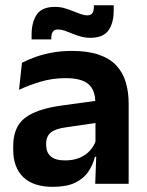

<svg xmlns="http://www.w3.org/2000/svg" viewBox="-20 -695 556 726"><path d="M340 0 344.5 -120 341 -131V-284.5L340.5 -306.5Q340.5 -354.5 314.2 -377Q288 -399.5 228.5 -399.5Q178 -399.5 133.8 -386.2Q89.5 -373 52 -355.5L63 -457.5Q85 -469 113.2 -479.2Q141.5 -489.5 176.5 -496Q211.5 -502.5 252 -502.5Q312 -502.5 353.5 -488.2Q395 -474 419.8 -447.5Q444.5 -421 455.5 -384.2Q466.5 -347.5 466.5 -303V0ZM179.5 11.5Q106.5 11.5 68.2 -25Q30 -61.5 30 -129V-143Q30 -214.5 74 -248.8Q118 -283 213.5 -296L352.5 -315L360 -232.5L232 -214Q190 -208.5 172.2 -194Q154.5 -179.5 154.5 -151.5V-146.5Q154.5 -119 171.8 -103.8Q189 -88.5 226 -88.5Q259 -88.5 282.5 -99Q306 -109.5 321.2 -126.8Q336.5 -144 343 -165.5L361 -102H339Q331 -70.5 313.2 -44.8Q295.5 -19 263.5 -3.8Q231.5 11.5 179.5 11.5ZM321.5 -552Q303.5 -552 286.8 -556.5Q270 -561 254.5 -567.5Q239 -574 225 -578.8Q211 -583.5 199.5 -583.5Q185.5 -583.5 179.8 -575.2Q174 -567 174 -550.5V-546H99.5V-564Q99.5 -611.5 119.2 -640.2Q139 -669 188 -669Q207 -669 224 -664Q241 -659 256.2 -652.8Q271.5 -646.5 285 -641.8Q298.5 -637 310 -637Q324 -637 329.5 -645.5Q335 -654 335 -670V-675H410V-655.5Q410 -608 390 -580Q370 -552 321.5 -552Z"/></svg>

Font: Anek Latin SemiBold
Style: Regular
Weight: 600
Designer: Yesha Goshar
Foundry: Ek Type
Version: Version 1.003